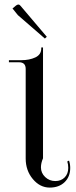

<svg xmlns="http://www.w3.org/2000/svg" viewBox="-20 -830 340 861"><path d="M181.2 -657.2 60.1 -762.2 36.1 -792 51.8 -805.2Q57.6 -809.6 62 -809.6Q67.9 -809.6 71.8 -804.2L189.9 -665ZM95.2 -119.1V-521Q95.2 -550.8 64.9 -550.8H20V-560.1H75.2Q111.8 -560.1 138.4 -572.5Q165 -585 165 -612.8V-617.2H172.9V-532.2V-120.1Q163.6 -98.6 163.6 -79.6Q163.6 -54.2 182.6 -36.1Q201.7 -18.1 228 -18.1Q253.9 -18.1 270 -34.4Q286.1 -50.8 286.1 -77.1Q286.1 -92.8 281.7 -106L289.6 -109.9Q294.9 -93.8 294.9 -77.1Q294.9 -37.6 269.8 -13.2Q244.6 11.2 203.1 11.2Q159.2 11.2 127.2 -27.1Q95.2 -65.4 95.2 -119.1Z"/></svg>

Font: FoglihtenNo07calt
Style: Regular
Weight: 500
Designer: gluk (gluksza@wp.pl)
Foundry: gluk (gluksza@wp.pl)
Version: Version 0.844